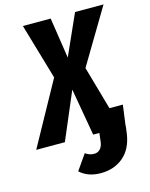

<svg xmlns="http://www.w3.org/2000/svg" viewBox="-177 -777 844 1081"><g transform="rotate(-15 245.0 -236.0)"><path d="M493 -120 477 0H478L472 46Q459 131 406 176Q353 221 274 221Q200 221 153 178L215 89Q229 98 240 102Q251 106 266 106Q287 106 300.5 92Q314 78 318 52L324 0H288L240 -275L123 0H-44L159 -368L64 -693H226L262 -456L368 -693H534L343 -373L415 -120Z"/></g></svg>

Font: Fira Sans Extra Condensed
Style: Bold Italic
Weight: 700
Width: 3
Italic angle: -8°
Designer: Carrois Corporate & Edenspiekermann AG
Foundry: Carrois Corporate GbR & Edenspiekermann AG
Version: Version 4.203